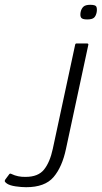

<svg xmlns="http://www.w3.org/2000/svg" viewBox="-188 -653 424 800"><path d="M-79 127Q-99 127 -123 123.5Q-147 120 -159 112Q-167 106 -168 103Q-169 100 -166 95L-151 75Q-149 71 -146 70.5Q-143 70 -140 72Q-113 85 -81 84Q-29 84 -4.5 53.5Q20 23 32 -33L125 -466Q126 -472 131 -472H175Q177 -472 179 -470.5Q181 -469 180 -466L87 -33Q71 43 35 85Q-1 127 -79 127ZM175 -572Q155 -572 150 -579.5Q145 -587 148 -603Q151 -617 159.5 -625Q168 -633 188 -633Q210 -633 213.5 -625Q217 -617 215 -603Q212 -587 204 -579.5Q196 -572 175 -572Z"/></svg>

Font: Glory Light
Style: Italic
Weight: 300
Italic angle: -12°
Version: Version 1.011